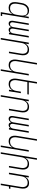

<svg xmlns="http://www.w3.org/2000/svg" viewBox="2005 -2780 990 5040"><g transform="rotate(90 2500.0 -260.0)"><path d="M196 -29Q216 -29 236.5 -33Q257 -37 276 -47.5Q295 -58 311 -73.5Q327 -89 338.5 -107.5Q350 -126 356 -146.5Q362 -167 366 -187L386 -307Q389 -329 389.5 -351Q390 -373 386.5 -394Q383 -415 374 -434Q365 -453 349.5 -466.5Q334 -480 313 -485.5Q292 -491 270 -491Q250 -491 229 -487Q208 -483 188.5 -472Q169 -461 153.5 -445Q138 -429 126.5 -410Q115 -391 109 -370.5Q103 -350 99 -329L79 -209Q76 -188 75.5 -166Q75 -144 78.5 -123Q82 -102 91.5 -84Q101 -66 116.5 -53Q132 -40 153 -34.5Q174 -29 196 -29ZM299 215 350 -91Q337 -69 319 -49Q301 -29 278.5 -16Q256 -3 231 2.5Q206 8 182 8Q155 8 130 1Q105 -6 85.5 -22Q66 -38 54 -60.5Q42 -83 38 -108.5Q34 -134 35 -161Q36 -188 40 -215L60 -335Q64 -359 71 -383Q78 -407 91 -429.5Q104 -452 122 -471.5Q140 -491 162 -504Q184 -517 208.5 -522.5Q233 -528 257 -528Q285 -528 310.5 -521Q336 -514 355 -497.5Q374 -481 386 -458Q398 -435 403 -410L421 -520H461L345 178H400L394 215Z M762 8Q747 8 734 3.5Q721 -1 711.5 -11Q702 -21 697 -34Q692 -47 691 -61Q684 -47 675 -34Q666 -21 654 -11Q642 -1 627 3.5Q612 8 597 8Q583 8 569.5 3.5Q556 -1 547 -10.5Q538 -20 532.5 -33Q527 -46 525.5 -60Q524 -74 525 -88.5Q526 -103 528 -117L595 -520H635L567 -110Q565 -96 565 -81.5Q565 -67 571 -54.5Q577 -42 588.5 -35Q600 -28 615 -28Q626 -28 637 -31.5Q648 -35 656.5 -43Q665 -51 671.5 -60.5Q678 -70 682.5 -80.5Q687 -91 689.5 -102Q692 -113 694 -124L760 -520H800L732 -110Q730 -96 730 -81.5Q730 -67 736 -54.5Q742 -42 753.5 -35Q765 -28 780 -28Q791 -28 802 -31.5Q813 -35 821.5 -43Q830 -51 836.5 -60.5Q843 -70 847.5 -80.5Q852 -91 854.5 -102Q857 -113 859 -124L925 -520H965L879 0H839L846 -42Q839 -31 830 -21.5Q821 -12 810 -5Q799 2 786.5 5Q774 8 762 8Z M977 215 1099 -520H1139L1124 -430Q1137 -452 1154 -471.5Q1171 -491 1193 -504Q1215 -517 1239 -522.5Q1263 -528 1287 -528Q1314 -528 1339 -521Q1364 -514 1382.5 -497.5Q1401 -481 1412.5 -458.5Q1424 -436 1428 -410.5Q1432 -385 1431 -358Q1430 -331 1425 -305L1375 0H1335L1386 -311Q1390 -332 1391 -353.5Q1392 -375 1388.5 -396Q1385 -417 1376 -435Q1367 -453 1351.5 -466.5Q1336 -480 1316 -485.5Q1296 -491 1274 -491Q1254 -491 1234 -487Q1214 -483 1195 -472.5Q1176 -462 1160.5 -446Q1145 -430 1134.5 -411.5Q1124 -393 1117.5 -373Q1111 -353 1108 -333L1017 215Z M1799 215 1850 -90Q1837 -68 1820 -48.5Q1803 -29 1780.5 -16Q1758 -3 1734 2.5Q1710 8 1686 8Q1659 8 1634.5 1Q1610 -6 1591 -22.5Q1572 -39 1561 -61.5Q1550 -84 1545.5 -109.5Q1541 -135 1542.5 -162Q1544 -189 1548 -215L1634 -735H1674L1587 -209Q1584 -188 1583 -166.5Q1582 -145 1585.5 -124Q1589 -103 1598 -85Q1607 -67 1622 -53.5Q1637 -40 1657.5 -34.5Q1678 -29 1700 -29Q1720 -29 1740 -33Q1760 -37 1778.5 -47.5Q1797 -58 1813 -74Q1829 -90 1839.5 -108.5Q1850 -127 1856 -147Q1862 -167 1866 -187L1921 -520H1961L1839 215Z M2186 8Q2159 8 2134.5 1Q2110 -6 2091 -22.5Q2072 -39 2061 -61.5Q2050 -84 2045.5 -109.5Q2041 -135 2042.5 -162Q2044 -189 2048 -215L2134 -735H2174L2139 -520H2461L2455 -483H2133L2087 -209Q2084 -188 2083 -166.5Q2082 -145 2085.5 -124Q2089 -103 2098 -85Q2107 -67 2122 -53.5Q2137 -40 2157.5 -34.5Q2178 -29 2200 -29Q2220 -29 2240 -33Q2260 -37 2278.5 -47.5Q2297 -58 2313 -74Q2329 -90 2339.5 -108.5Q2350 -127 2356 -147Q2362 -167 2366 -187L2386 -312H2426L2375 0H2335L2350 -90Q2337 -68 2320 -48.5Q2303 -29 2280.5 -16Q2258 -3 2234 2.5Q2210 8 2186 8Z M2477 215 2599 -520H2639L2624 -430Q2637 -452 2654 -471.5Q2671 -491 2693 -504Q2715 -517 2739 -522.5Q2763 -528 2787 -528Q2814 -528 2839 -521Q2864 -514 2882.5 -497.5Q2901 -481 2912.5 -458.5Q2924 -436 2928 -410.5Q2932 -385 2931 -358Q2930 -331 2925 -305L2875 0H2835L2886 -311Q2890 -332 2891 -353.5Q2892 -375 2888.5 -396Q2885 -417 2876 -435Q2867 -453 2851.5 -466.5Q2836 -480 2816 -485.5Q2796 -491 2774 -491Q2754 -491 2734 -487Q2714 -483 2695 -472.5Q2676 -462 2660.5 -446Q2645 -430 2634.5 -411.5Q2624 -393 2617.5 -373Q2611 -353 2608 -333L2517 215Z M3262 8Q3247 8 3234 3.5Q3221 -1 3211.5 -11Q3202 -21 3197 -34Q3192 -47 3191 -61Q3184 -47 3175 -34Q3166 -21 3154 -11Q3142 -1 3127 3.5Q3112 8 3097 8Q3083 8 3069.5 3.5Q3056 -1 3047 -10.5Q3038 -20 3032.5 -33Q3027 -46 3025.5 -60Q3024 -74 3025 -88.5Q3026 -103 3028 -117L3095 -520H3135L3067 -110Q3065 -96 3065 -81.5Q3065 -67 3071 -54.5Q3077 -42 3088.5 -35Q3100 -28 3115 -28Q3126 -28 3137 -31.5Q3148 -35 3156.5 -43Q3165 -51 3171.5 -60.5Q3178 -70 3182.5 -80.5Q3187 -91 3189.5 -102Q3192 -113 3194 -124L3260 -520H3300L3232 -110Q3230 -96 3230 -81.5Q3230 -67 3236 -54.5Q3242 -42 3253.5 -35Q3265 -28 3280 -28Q3291 -28 3302 -31.5Q3313 -35 3321.5 -43Q3330 -51 3336.5 -60.5Q3343 -70 3347.5 -80.5Q3352 -91 3354.5 -102Q3357 -113 3359 -124L3425 -520H3465L3379 0H3339L3346 -42Q3339 -31 3330 -21.5Q3321 -12 3310 -5Q3299 2 3286.5 5Q3274 8 3262 8Z M3799 215 3850 -90Q3837 -68 3820 -48.5Q3803 -29 3780.5 -16Q3758 -3 3734 2.5Q3710 8 3686 8Q3659 8 3634.5 1Q3610 -6 3591 -22.5Q3572 -39 3561 -61.5Q3550 -84 3545.5 -109.5Q3541 -135 3542.5 -162Q3544 -189 3548 -215L3634 -735H3674L3587 -209Q3584 -188 3583 -166.5Q3582 -145 3585.5 -124Q3589 -103 3598 -85Q3607 -67 3622 -53.5Q3637 -40 3657.5 -34.5Q3678 -29 3700 -29Q3720 -29 3740 -33Q3760 -37 3778.5 -47.5Q3797 -58 3813 -74Q3829 -90 3839.5 -108.5Q3850 -127 3856 -147Q3862 -167 3866 -187L3921 -520H3961L3839 215Z M3977 215 4134 -735H4174L4124 -430Q4137 -452 4154 -471.5Q4171 -491 4193 -504Q4215 -517 4239 -522.5Q4263 -528 4287 -528Q4314 -528 4339 -521Q4364 -514 4382.5 -497.5Q4401 -481 4412.5 -458.5Q4424 -436 4428 -410.5Q4432 -385 4431 -358Q4430 -331 4425 -305L4375 0H4335L4386 -311Q4390 -332 4391 -353.5Q4392 -375 4388.5 -396Q4385 -417 4376 -435Q4367 -453 4351.5 -466.5Q4336 -480 4316 -485.5Q4296 -491 4274 -491Q4254 -491 4234 -487Q4214 -483 4195 -472.5Q4176 -462 4160.5 -446Q4145 -430 4134.5 -411.5Q4124 -393 4117.5 -373Q4111 -353 4108 -333L4017 215Z M4799 215 4886 -311Q4890 -332 4891 -353.5Q4892 -375 4888.5 -396Q4885 -417 4876 -435Q4867 -453 4851.5 -466.5Q4836 -480 4816 -485.5Q4796 -491 4774 -491Q4754 -491 4734 -487Q4714 -483 4695 -472.5Q4676 -462 4660.5 -446Q4645 -430 4634.5 -411.5Q4624 -393 4617.5 -373Q4611 -353 4608 -333L4553 0H4513L4599 -520H4639L4624 -430Q4637 -452 4654 -471.5Q4671 -491 4693 -504Q4715 -517 4739 -522.5Q4763 -528 4787 -528Q4814 -528 4839 -521Q4864 -514 4882.5 -497.5Q4901 -481 4912.5 -458.5Q4924 -436 4928 -410.5Q4932 -385 4931 -358Q4930 -331 4925 -305L4881 -37H4936L4930 0H4875L4839 215Z"/></g></svg>

Font: Iosevka Extralight Oblique
Style: Regular
Weight: 200
Italic angle: -9°
Monospace: yes
Designer: Belleve Invis
Foundry: Belleve Invis
Version: Version 32.5.0; ttfautohint (v1.8.4)